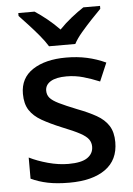

<svg xmlns="http://www.w3.org/2000/svg" viewBox="-55 -807 594 859"><g transform="rotate(-5 242.5 -378.0)"><path d="M442 -153Q442 -73 384 -31.5Q326 10 222 10Q166 10 125 1.5Q84 -7 50 -23V-118Q86 -100 133.5 -87Q181 -74 225 -74Q284 -74 310.5 -92.5Q337 -111 337 -142Q337 -160 327 -174.5Q317 -189 289.5 -204Q262 -219 209 -240Q158 -261 122 -281.5Q86 -302 67.5 -330.5Q49 -359 49 -404Q49 -475 105.5 -512Q162 -549 255 -549Q305 -549 348.5 -539.5Q392 -530 433 -511L398 -429Q362 -444 325.5 -454.5Q289 -465 250 -465Q203 -465 178.5 -450Q154 -435 154 -409Q154 -390 165.5 -376.5Q177 -363 205.5 -349Q234 -335 284 -315Q334 -296 369.5 -276Q405 -256 423.5 -227Q442 -198 442 -153ZM184 -606Q170 -629 148 -655.5Q126 -682 102 -708Q78 -734 60 -753V-766H133Q159 -749 187.5 -726Q216 -703 242 -676Q268 -703 297 -726Q326 -749 352 -766H427V-753Q408 -734 383.5 -708Q359 -682 336.5 -655.5Q314 -629 302 -606Z"/></g></svg>

Font: Noto Sans Nag Mundari Medium
Style: Regular
Weight: 500
Version: Version 1.000